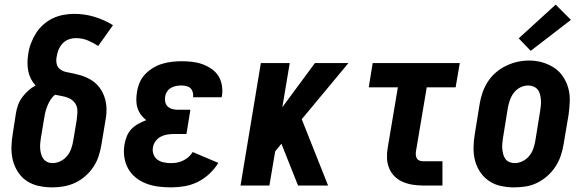

<svg xmlns="http://www.w3.org/2000/svg" viewBox="-20 -803 2540 831"><path d="M207 8Q177 8 148.5 2Q120 -4 97 -19Q74 -34 58.5 -57.5Q43 -81 36 -108Q29 -135 29.5 -164.5Q30 -194 35 -223L49 -313Q52 -332 58.5 -349.5Q65 -367 76.5 -382.5Q88 -398 102.5 -411Q117 -424 134 -433Q122 -446 114 -461.5Q106 -477 102.5 -494.5Q99 -512 99 -530.5Q99 -549 102 -568Q105 -591 113.5 -614Q122 -637 135 -658Q148 -679 167 -696Q186 -713 208 -723.5Q230 -734 254 -738.5Q278 -743 301 -743Q347 -743 389.5 -730Q432 -717 469 -694L405 -604Q384 -618 360 -628Q336 -638 309 -638Q293 -638 277.5 -632.5Q262 -627 250.5 -614.5Q239 -602 233 -586.5Q227 -571 225 -556Q222 -540 225.5 -525.5Q229 -511 241 -502.5Q253 -494 268 -491Q283 -488 297.5 -485Q312 -482 326 -478Q340 -474 353.5 -468Q367 -462 379 -454Q391 -446 401 -435.5Q411 -425 418.5 -412.5Q426 -400 431 -386.5Q436 -373 438.5 -358Q441 -343 441 -328Q441 -313 439 -297.5Q437 -282 434 -267L419 -177Q415 -152 407 -127.5Q399 -103 384.5 -81Q370 -59 349.5 -41Q329 -23 305.5 -12Q282 -1 256.5 3.5Q231 8 207 8ZM207 -97Q224 -97 241 -105Q258 -113 270 -127.5Q282 -142 288 -159Q294 -176 297 -194L312 -284Q314 -299 315 -314Q316 -329 312 -342Q308 -355 297.5 -365Q287 -375 274 -380Q261 -385 246.5 -387.5Q232 -390 218 -393Q207 -384 199.5 -372.5Q192 -361 186.5 -348Q181 -335 177.5 -322Q174 -309 172 -296L157 -206Q155 -194 154 -182Q153 -170 154 -158.5Q155 -147 158 -136Q161 -125 167.5 -116Q174 -107 184.5 -102Q195 -97 207 -97Z M720 8Q693 8 665.5 4.5Q638 1 613 -8.5Q588 -18 567.5 -34.5Q547 -51 534.5 -73.5Q522 -96 518 -123.5Q514 -151 519 -179Q522 -196 529 -213.5Q536 -231 549 -244.5Q562 -258 578.5 -267Q595 -276 613 -283Q600 -293 590 -306.5Q580 -320 575 -336Q570 -352 570 -370Q570 -388 573 -405Q576 -426 584.5 -446Q593 -466 608.5 -482Q624 -498 643 -509.5Q662 -521 682.5 -527Q703 -533 724 -535.5Q745 -538 765 -538Q789 -538 811.5 -535.5Q834 -533 855 -525.5Q876 -518 894 -506Q912 -494 924 -476Q936 -458 940 -435.5Q944 -413 941 -390Q940 -388 940 -386Q940 -384 939 -382H815Q815 -382 815 -383Q815 -384 816 -384Q817 -395 814 -405Q811 -415 804 -421.5Q797 -428 786.5 -430.5Q776 -433 765 -433Q754 -433 743 -431Q732 -429 721.5 -423.5Q711 -418 704 -408Q697 -398 695 -387Q693 -375 695 -363Q697 -351 705 -343Q713 -335 724.5 -331.5Q736 -328 748 -328H804L787 -223H731Q717 -223 702.5 -220.5Q688 -218 675 -211Q662 -204 653 -191.5Q644 -179 642 -165Q639 -150 644.5 -135Q650 -120 662 -111.5Q674 -103 689.5 -100Q705 -97 720 -97Q734 -97 747 -99.5Q760 -102 772.5 -108Q785 -114 796 -123.5Q807 -133 814 -145L925 -98Q909 -72 886 -50.5Q863 -29 835.5 -15.5Q808 -2 778.5 3Q749 8 720 8Z M1021 0 1109 -530H1234L1202 -339L1343 -530H1488L1286 -287L1400 0H1270L1221 -123L1198 -181L1171 -148L1146 0Z M1812 0Q1789 0 1766.5 -3.5Q1744 -7 1724 -15.5Q1704 -24 1688.5 -39Q1673 -54 1664.5 -74.5Q1656 -95 1655 -117.5Q1654 -140 1658 -163L1702 -425H1576L1593 -530H1970L1952 -425H1827L1780 -146Q1779 -138 1780 -130Q1781 -122 1785 -116Q1789 -110 1796.5 -107.5Q1804 -105 1812 -105H1895V0Z M2205 8Q2176 8 2148 2Q2120 -4 2097 -19.5Q2074 -35 2058.5 -58Q2043 -81 2036 -108Q2029 -135 2029.5 -164.5Q2030 -194 2035 -223L2056 -353Q2060 -378 2068.5 -402.5Q2077 -427 2091.5 -449.5Q2106 -472 2126.5 -489.5Q2147 -507 2171 -518.5Q2195 -530 2220 -535.5Q2245 -541 2271 -541Q2300 -541 2327.5 -533Q2355 -525 2378 -510Q2401 -495 2416.5 -472Q2432 -449 2439.5 -422Q2447 -395 2446 -365.5Q2445 -336 2441 -307L2419 -177Q2415 -152 2406.5 -127.5Q2398 -103 2383.5 -81Q2369 -59 2348.5 -41Q2328 -23 2304.5 -11.5Q2281 0 2255.5 4Q2230 8 2205 8ZM2208 -97Q2225 -97 2242 -105.5Q2259 -114 2270.5 -128Q2282 -142 2288 -159Q2294 -176 2297 -194L2318 -324Q2320 -336 2321 -348Q2322 -360 2321 -372Q2320 -384 2317 -395.5Q2314 -407 2307 -415.5Q2300 -424 2289 -428.5Q2278 -433 2266 -433Q2248 -433 2231.5 -424.5Q2215 -416 2204 -401.5Q2193 -387 2187 -370Q2181 -353 2178 -336L2157 -206Q2155 -194 2154 -182Q2153 -170 2154 -158.5Q2155 -147 2158 -135.5Q2161 -124 2167.5 -115Q2174 -106 2185 -101.5Q2196 -97 2208 -97ZM2277 -583 2225 -637 2385 -783 2451 -717Z"/></svg>

Font: Iosevka Slab Extrabold
Style: Italic
Weight: 800
Italic angle: -9°
Monospace: yes
Designer: Belleve Invis
Foundry: Belleve Invis
Version: Version 11.1.0; ttfautohint (v1.8.3)